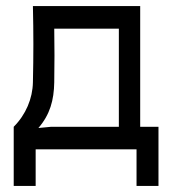

<svg xmlns="http://www.w3.org/2000/svg" viewBox="-20 -490 570 630"><path d="M158 -396H370V-74H148L106 -70C144 -114 157 -161 158 -220C159 -286 159 -330 158 -396ZM25 120H97V0H428V120H500V-74H440V-470H88C90 -380 90 -310 88 -220C87 -167 65 -114 25 -74Z"/></svg>

Font: Kreadon Medium
Style: Regular
Weight: 500
Designer: kohakuno
Foundry: StudioGnu
Version: Version 1.000;Glyphs 3.1.2 (3151)